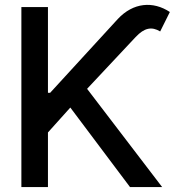

<svg xmlns="http://www.w3.org/2000/svg" viewBox="-20 -756 707 776"><path d="M66.4 -727.5V0H173.8V-220.7L264.2 -321.3L505.4 0H635.3L332 -397L528.3 -606.4C563.5 -644 593.3 -649.4 627.4 -628.9L666.5 -707.5C598.6 -752.4 518.6 -746.1 456.1 -679.2L182.6 -380.9H173.8V-727.5Z"/></svg>

Font: Inteeer Medium
Style: Regular
Weight: 500
Designer: Rasmus Andersson
Foundry: rsms
Version: Version 4.001;Glyphs 3.4 (3402)